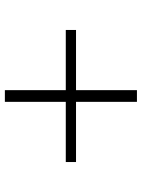

<svg xmlns="http://www.w3.org/2000/svg" viewBox="83 -681 582 788"><g transform="rotate(90 374.0 -287.0)"><path d="M350 -16V-266H103V-308H350V-558H398V-308H645V-266H398V-16Z"/></g></svg>

Font: Nunito Sans 10pt Expanded ExtraLight
Style: Regular
Weight: 250
Width: 7
Designer: Vernon Adams
Foundry: Vernon Adams
Version: Version 3.101;gftools[0.9.27]